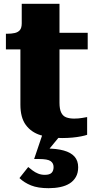

<svg xmlns="http://www.w3.org/2000/svg" viewBox="-20 -713 505 1007"><path d="M11 -454V-536H18Q41 -536 58 -540Q75 -544 84.5 -555.5Q94 -567 94 -591L211 -541H440V-454ZM292 -174Q292 -141 301 -122.5Q310 -104 327.5 -97.5Q345 -91 369 -91Q392 -91 411.5 -94.5Q431 -98 437 -99V-6Q426 -2 406 2Q386 6 360.5 8.5Q335 11 306 11Q242 11 193 -4Q144 -19 115.5 -57.5Q87 -96 87 -164V-522L94 -530V-693H292ZM297 -3 227 82 222 66Q277 66 314.5 76.5Q352 87 371 108.5Q390 130 390 164Q390 194 378 215Q366 236 345.5 249Q325 262 296.5 268Q268 274 235 274Q179 274 143 259.5Q107 245 82 221L128 163Q139 172 151.5 181.5Q164 191 180 197.5Q196 204 215 204Q240 204 250.5 193.5Q261 183 261 163Q261 143 245.5 132Q230 121 184 121H159L201 -3Z"/></svg>

Font: Roboto Serif 20pt ExtraBold
Style: Regular
Weight: 800
Version: Version 1.008